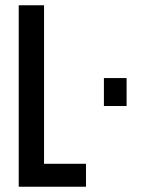

<svg xmlns="http://www.w3.org/2000/svg" viewBox="-20 -708 576 728"><path d="M51 0V-688H147V-87H306V0ZM374 -306V-412H460V-306Z"/></svg>

Font: Saira ExtraCondensed SemiBold
Style: Regular
Weight: 600
Width: 2
Designer: Hector Gatti with collaboration of the Omnibus-Type team
Foundry: Omnibus-Type
Version: Version 1.101